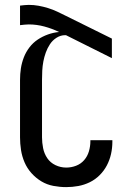

<svg xmlns="http://www.w3.org/2000/svg" viewBox="-20 -758 540 786"><path d="M251 8Q225 8 198.5 3Q172 -2 149.5 -15.5Q127 -29 109 -49Q91 -69 80.5 -93.5Q70 -118 66 -144Q62 -170 62 -196V-431Q62 -455 65.5 -478Q69 -501 77.5 -523Q86 -545 100.5 -564Q115 -583 134.5 -596Q154 -609 176.5 -617Q199 -625 222 -627Q193 -641 161.5 -649.5Q130 -658 98 -658Q89 -658 80 -657Q71 -656 62 -655V-735Q71 -736 80 -737Q89 -738 98 -738Q118 -738 137.5 -734.5Q157 -731 176.5 -725Q196 -719 214 -710.5Q232 -702 250 -693L438 -600V-520L250 -614H247Q228 -614 211.5 -603.5Q195 -593 184.5 -577Q174 -561 167.5 -543Q161 -525 157.5 -506.5Q154 -488 153 -469Q152 -450 152 -431V-196Q152 -174 156.5 -151.5Q161 -129 173.5 -110.5Q186 -92 207 -82Q228 -72 251 -72Q272 -72 291.5 -79.5Q311 -87 324.5 -102.5Q338 -118 344 -138.5Q350 -159 350 -180V-184H440V-177Q440 -152 434.5 -127.5Q429 -103 417.5 -81Q406 -59 388 -41Q370 -23 347.5 -12Q325 -1 300.5 3.5Q276 8 251 8Z"/></svg>

Font: Iosevka Term Curly Medium
Style: Regular
Weight: 500
Designer: Belleve Invis
Foundry: Belleve Invis
Version: Version 32.3.0